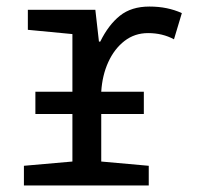

<svg xmlns="http://www.w3.org/2000/svg" viewBox="-20 -566 603 586"><path d="M53 0V-60L201 -73V-218H88V-286H201V-462L65 -475V-536H271L282 -439H286Q311 -490 346 -518Q381 -546 436 -546Q464 -546 488.5 -541Q513 -536 535 -526L511 -446Q476 -465 432 -465Q391 -465 360 -441Q329 -417 310.5 -376.5Q292 -336 289 -286H419V-218H289V-73L434 -60V0Z"/></svg>

Font: Noto Sans Mono SemiCondensed
Style: Regular
Weight: 400
Width: 4
Designer: Monotype Design Team
Foundry: Monotype Imaging Inc.
Version: Version 2.014